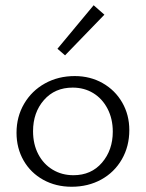

<svg xmlns="http://www.w3.org/2000/svg" viewBox="-20 -708 557 732"><path d="M43 -202Q43 -263 72 -312.5Q101 -362 151.5 -390Q202 -418 265 -418Q324 -418 371.5 -391Q419 -364 446 -317Q473 -270 473 -212Q473 -150 444.5 -100.5Q416 -51 366 -23.5Q316 4 253 4Q193 4 145 -22.5Q97 -49 70 -96Q43 -143 43 -202ZM410 -206Q410 -255 390 -293.5Q370 -332 335.5 -353Q301 -374 257 -374Q189 -374 147.5 -326.5Q106 -279 106 -208Q106 -158 126 -120Q146 -82 181 -61Q216 -40 260 -40Q328 -40 369 -88Q410 -136 410 -206ZM199 -522 337 -688 378 -652 228 -497Z"/></svg>

Font: Ysabeau Semilight
Style: Regular
Weight: 300
Designer: Christian Thalmann (Catharsis Fonts)
Version: Version 0.003